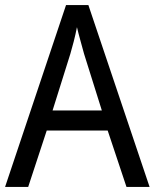

<svg xmlns="http://www.w3.org/2000/svg" viewBox="-20 -736 610 756"><path d="M478 0H569L328 -716H240L0 0H91L164 -222H404ZM311 -524 381 -301H187L257 -524C265 -551 276 -592 283 -629C289 -602 305 -547 311 -524Z"/></svg>

Font: Noto Sans Gurmukhi UI SemiCondensed
Style: Regular
Weight: 400
Width: 4
Designer: Jelle Bosma - Monotype Design Team
Foundry: Monotype Imaging Inc.
Version: Version 2.004